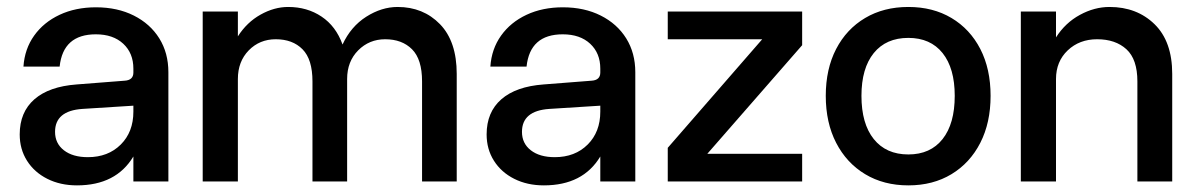

<svg xmlns="http://www.w3.org/2000/svg" viewBox="-20 -534 3518 565"><path d="M475.5 -321.5V0H372.5V-73.5Q321.5 11.5 206.5 11.5Q157.5 11.5 119.2 -7.8Q81 -27 59.5 -61Q38 -95 38 -138.5Q38 -204 81.2 -241.8Q124.5 -279.5 205.5 -285.5L346.5 -296.5Q372.5 -298 372.5 -320.5V-332Q372.5 -377.5 342.8 -405.2Q313 -433 262 -433Q165.5 -433 155.5 -338H49Q52.5 -390 80.5 -429.2Q108.5 -468.5 155.5 -490.5Q202.5 -512.5 262.5 -512.5Q325.5 -512.5 373.8 -488.2Q422 -464 448.8 -421Q475.5 -378 475.5 -321.5ZM142 -146Q142 -112 168 -91.8Q194 -71.5 238.5 -71.5Q298 -71.5 335.2 -108.5Q372.5 -145.5 372.5 -205.5V-223L222.5 -213.5Q142 -208 142 -146Z M899.5 -294.5Q899.5 -359.5 870.2 -389Q841 -418.5 791.5 -418.5Q744 -418.5 712 -385.8Q680 -353 680 -301.5V0H576.5V-500H680V-427Q706.5 -468.5 746.8 -491Q787 -513.5 828 -513.5Q884 -513.5 926.2 -485.2Q968.5 -457 988 -403Q1012.5 -456 1057.8 -484.8Q1103 -513.5 1150 -513.5Q1225.5 -513.5 1274.8 -462.8Q1324 -412 1324 -316.5V0H1222V-294.5Q1222 -359.5 1192.5 -389Q1163 -418.5 1113.5 -418.5Q1066.5 -418.5 1034 -385.8Q1001.5 -353 1001.5 -301.5V0H899.5Z M1849.5 -321.5V0H1746.5V-73.5Q1695.5 11.5 1580.5 11.5Q1531.5 11.5 1493.2 -7.8Q1455 -27 1433.5 -61Q1412 -95 1412 -138.5Q1412 -204 1455.2 -241.8Q1498.5 -279.5 1579.5 -285.5L1720.5 -296.5Q1746.5 -298 1746.5 -320.5V-332Q1746.5 -377.5 1716.8 -405.2Q1687 -433 1636 -433Q1539.5 -433 1529.5 -338H1423Q1426.5 -390 1454.5 -429.2Q1482.5 -468.5 1529.5 -490.5Q1576.5 -512.5 1636.5 -512.5Q1699.5 -512.5 1747.8 -488.2Q1796 -464 1822.8 -421Q1849.5 -378 1849.5 -321.5ZM1516 -146Q1516 -112 1542 -91.8Q1568 -71.5 1612.5 -71.5Q1672 -71.5 1709.2 -108.5Q1746.5 -145.5 1746.5 -205.5V-223L1596.5 -213.5Q1516 -208 1516 -146Z M1945 -500H2340.5V-401L2061.5 -81.5H2340.5V0H1945V-99L2223 -418.5H1945Z M2410 -252Q2410 -331 2440.5 -389.8Q2471 -448.5 2525.8 -481Q2580.5 -513.5 2653 -513.5Q2725.5 -513.5 2780 -481Q2834.5 -448.5 2864.8 -389.8Q2895 -331 2895 -252Q2895 -173 2864.8 -113.8Q2834.5 -54.5 2780 -21.5Q2725.5 11.5 2653 11.5Q2580.5 11.5 2525.8 -21.5Q2471 -54.5 2440.5 -113.8Q2410 -173 2410 -252ZM2789.5 -252Q2789.5 -333 2753.8 -377.8Q2718 -422.5 2653 -422.5Q2587.5 -422.5 2551.2 -377.8Q2515 -333 2515 -252Q2515 -170 2551.2 -124.8Q2587.5 -79.5 2653 -79.5Q2718 -79.5 2753.8 -124.8Q2789.5 -170 2789.5 -252Z M3327 -294.5Q3327 -359.5 3294.8 -389Q3262.5 -418.5 3208.5 -418.5Q3156.5 -418.5 3122 -385.8Q3087.5 -353 3087.5 -301.5V0H2984V-500H3087.5V-424Q3115 -467 3157.8 -490.2Q3200.5 -513.5 3245 -513.5Q3325.5 -513.5 3377.5 -462.8Q3429.5 -412 3429.5 -316.5V0H3327Z"/></svg>

Font: Overused Grotesk Medium
Style: Regular
Weight: 525
Version: Version 0.004